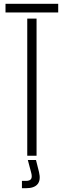

<svg xmlns="http://www.w3.org/2000/svg" viewBox="-20 -820 336 1011"><path d="M123.5 0V-722H172.5V0ZM9 -754.5V-800H286.5V-754.5ZM95.5 171V132.5H116.5Q137.5 132.5 144 121.8Q150.5 111 143.5 86.5L126.5 22.5H169.5L185.5 86.5Q195.5 128 178 149.5Q160.5 171 117 171Z"/></svg>

Font: Big Shoulders Stencil Text ExtraLight
Style: Regular
Weight: 250
Version: Version 2.001